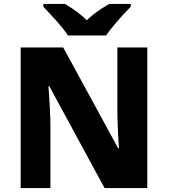

<svg xmlns="http://www.w3.org/2000/svg" viewBox="-20 -955 858 975"><path d="M325 -775H519C539 -806 589 -865 644 -921V-935H534C484 -906 446 -878 421 -852C396 -877 359 -906 310 -935H200V-921C249 -869 299 -816 325 -775ZM85 0H236V-316C236 -357 233 -425 226 -518H230L511 0H728V-714H576V-396C576 -359 578 -294 584 -202H580L301 -714H85Z"/></svg>

Font: Kathrein 85 Heavy
Style: Regular
Weight: 900
Designer: Lazydogs Typefoundry, based on Open Sans by Ascender Corporation
Foundry: Lazydogs Typefoundry
Version: Version 1.003;PS 001.003;hotconv 1.0.88;makeotf.lib2.5.64775